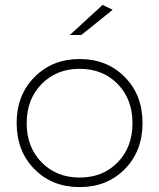

<svg xmlns="http://www.w3.org/2000/svg" viewBox="-20 -763 650 784"><path d="M399 -743 440 -723 312 -620H265ZM305 -522Q417 -522 489.5 -448.5Q562 -375 562 -261Q562 -146 489.5 -72.5Q417 1 305 1Q193 1 120.5 -72.5Q48 -146 48 -261Q48 -375 121 -448.5Q194 -522 305 -522ZM305 -482Q211 -482 150 -420Q89 -358 89 -260Q89 -162 150 -100Q211 -38 305 -38Q400 -38 460.5 -100Q521 -162 521 -260Q521 -358 460.5 -420Q400 -482 305 -482Z"/></svg>

Font: Montserrat Ultra Light
Style: Regular
Weight: 200
Designer: Julieta Ulanovsky
Foundry: Julieta Ulanovsky
Version: Version 3.100;PS 003.100;hotconv 1.0.88;makeotf.lib2.5.64775